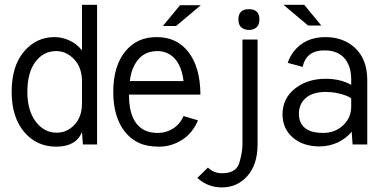

<svg xmlns="http://www.w3.org/2000/svg" viewBox="-20 -611 1573 812"><path d="M390.6 0H330.6L326.7 -51.8Q300.3 9.3 218.3 9.3Q134.3 9.3 81.8 -53.5Q29.3 -116.2 29.3 -222.2Q29.3 -331.1 81.1 -392.6Q132.8 -454.1 210.4 -454.1Q242.7 -454.1 273.9 -439.7Q305.2 -425.3 326.7 -397.9V-590.8H390.6ZM326.7 -173.8V-267.1Q326.7 -325.2 293.7 -360.1Q260.7 -395 218.3 -395Q163.6 -395 129.6 -349.4Q95.7 -303.7 95.7 -222.2Q95.7 -143.6 131.1 -96.7Q166.5 -49.8 219.7 -49.8Q263.2 -49.8 294.9 -83.3Q326.7 -116.7 326.7 -173.8Z M827.6 -210.9H525.4Q525.4 -92.8 591.8 -60.1Q614.3 -48.8 647.9 -48.8Q681.6 -48.8 711.2 -66.9Q740.7 -85 756.3 -120.1L817.4 -102.1Q793.9 -46.9 749 -18.8Q704.1 9.3 652.6 9.3Q601.1 9.3 566.7 -7.1Q532.2 -23.4 508.3 -53.7Q459 -116.2 459 -222.2Q459 -331.1 509.8 -393.6Q559.6 -454.6 643.1 -454.1Q727.5 -454.1 776.4 -391.6Q827.1 -326.7 827.6 -210.9ZM756.3 -268.1Q748 -332 718.8 -363.5Q689.5 -395 644.5 -395Q572.3 -394.5 542 -321.3Q532.2 -297.9 529.3 -268.1ZM829.1 -588.9 724.6 -501H668.9L741.2 -588.9Z M1077.1 -529.3Q1077.1 -504.9 1064.2 -494.6Q1051.3 -484.4 1032.7 -484.4Q1014.2 -484.4 1001.2 -494.6Q988.3 -504.9 988.3 -529.3Q988.3 -572.3 1032.7 -572.3Q1077.1 -572.3 1077.1 -529.3ZM859.4 97.7Q883.3 121.6 919.4 121.6Q979.5 121.6 992.4 76.7Q1005.4 31.7 1005.4 0V-443.8H1069.3V0Q1069.3 84.5 1026.4 133.1Q983.4 181.6 918.5 181.6Q858.9 181.6 814.5 141.6Z M1266.6 -590.8 1338.9 -502.9H1283.2L1178.7 -590.8ZM1465.3 -162.1Q1465.3 -162.1 1465.3 -194.8Q1457.5 -201.2 1444.8 -206.1Q1405.8 -221.7 1358.9 -222.2Q1302.7 -222.2 1273.4 -196.8Q1244.1 -171.4 1244.1 -129.9Q1244.1 -111.3 1250 -96.7Q1269 -48.8 1346.2 -48.8Q1397.5 -48.8 1431.6 -81.5Q1465.8 -113.8 1465.3 -162.1ZM1465.3 -252Q1465.3 -252 1465.3 -273.9Q1465.3 -308.6 1456.1 -332Q1430.2 -398.4 1351.1 -397.9Q1275.4 -397.9 1259.8 -328.1Q1259.8 -328.1 1196.8 -345.2Q1206.1 -372.6 1222.2 -393.1Q1270 -454.1 1356 -454.1Q1430.7 -454.1 1479.5 -410.2Q1533.2 -361.3 1533.2 -272.9Q1533.2 -272.9 1533.2 0H1471.2L1467.3 -54.2Q1445.3 -26.4 1409.2 -9Q1373 8.3 1330.1 8.3Q1261.2 7.8 1218.3 -29.3Q1174.8 -66.9 1174.8 -127.9Q1174.8 -196.3 1230.5 -238.8Q1282.2 -277.8 1356.9 -277.8Q1420.4 -277.8 1465.3 -252Z"/></svg>

Font: Meera
Style: Regular
Weight: 400
Designer: Hussain KH and Suresh P for Swathanthra Malayalam Computing (SMC)
Version: Version 7.0.0+20221109